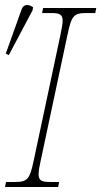

<svg xmlns="http://www.w3.org/2000/svg" viewBox="-37 -746 404 766"><path d="M-2 -526 93 -705 95 -717C79 -729 57 -732 49 -708L-14 -532ZM-17 0H195L199 -20H163C130 -20 117 -25 117 -51C117 -64 120 -82 126 -108L232 -606C248 -683 257 -694 307 -694H343L347 -714H135L131 -694H167C200 -694 213 -689 213 -663C213 -650 209 -632 204 -606L98 -108C82 -31 73 -20 23 -20H-13Z"/></svg>

Font: Noto Serif SemiCondensed Thin
Style: Italic
Weight: 100
Width: 4
Italic angle: -12°
Designer: Monotype Design Team
Foundry: Monotype Imaging Inc.
Version: Version 2.013